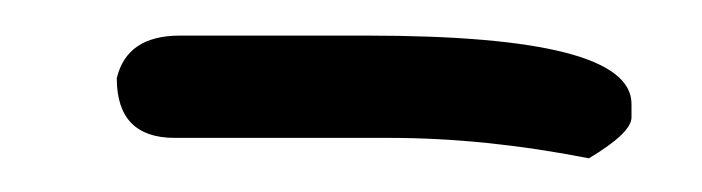

<svg xmlns="http://www.w3.org/2000/svg" viewBox="-20 -80 402 110"><path d="M83 -59.6H190.4Q341.8 -59.6 341.8 -20.5V-12.7Q341.8 -3.9 317.4 10.7Q257.8 -1 203.1 -1H80.1Q46.9 -1 46.9 -35.2Q52.7 -59.6 83 -59.6Z"/></svg>

Font: Sue Ellen Francisco
Style: Regular
Weight: 400
Designer: Kimberly Geswein
Foundry: Kimberly Geswein
Version: Version 1.002 2007